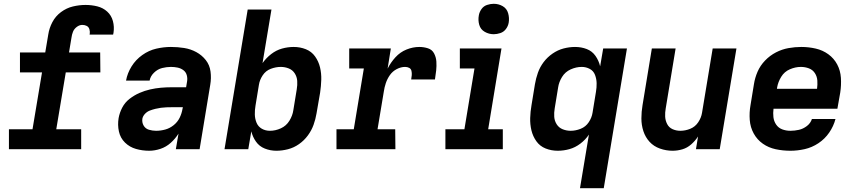

<svg xmlns="http://www.w3.org/2000/svg" viewBox="-20 -785 4504 1010"><path d="M27 0H407V-105H276L326 -404H508L507 -509H343L356 -587Q358 -603 364 -618Q370 -633 384 -643.5Q398 -654 413 -654Q426 -654 436.5 -648.5Q447 -643 450.5 -630.5Q454 -618 452 -606L451 -603H575Q576 -608 577 -612Q582 -644 574 -674Q566 -704 544 -724Q522 -744 492 -751.5Q462 -759 430 -759Q397 -759 363.5 -751Q330 -743 301 -721.5Q272 -700 255.5 -668.5Q239 -637 234 -604L218 -509H85V-404H201L151 -105H27Z M765 8Q794 8 824 -2Q854 -12 878 -33.5Q902 -55 919 -82L905 0H1030L1086 -339Q1092 -374 1087.5 -408.5Q1083 -443 1062.5 -469Q1042 -495 1012.5 -511Q983 -527 949 -532.5Q915 -538 879 -538Q841 -538 802 -529Q763 -520 728.5 -495.5Q694 -471 672 -435.5Q650 -400 643 -361H767Q771 -384 790 -402.5Q809 -421 832.5 -427Q856 -433 879 -433Q897 -433 914 -429.5Q931 -426 944.5 -416Q958 -406 962.5 -389.5Q967 -373 964 -356L959 -326H884Q855 -326 826.5 -323.5Q798 -321 769.5 -314.5Q741 -308 713.5 -296Q686 -284 661.5 -265Q637 -246 623 -219Q609 -192 604 -164Q598 -128 605.5 -93.5Q613 -59 637.5 -35Q662 -11 695.5 -1.5Q729 8 765 8ZM801 -97Q782 -97 763.5 -102.5Q745 -108 735.5 -124.5Q726 -141 729 -161Q732 -175 743 -186.5Q754 -198 768.5 -203.5Q783 -209 797.5 -212.5Q812 -216 826.5 -218Q841 -220 855.5 -220.5Q870 -221 884 -221H942L940 -212Q936 -188 925 -165.5Q914 -143 893.5 -126.5Q873 -110 849 -103.5Q825 -97 801 -97Z M1434 8Q1464 8 1495 0Q1526 -8 1553 -27Q1580 -46 1599.5 -72.5Q1619 -99 1629.5 -128.5Q1640 -158 1645 -188L1664 -298Q1669 -332 1670 -365.5Q1671 -399 1663.5 -430.5Q1656 -462 1637.5 -488Q1619 -514 1589 -526Q1559 -538 1525 -538Q1494 -538 1463.5 -529.5Q1433 -521 1406.5 -500.5Q1380 -480 1361 -453L1408 -735H1283L1161 0H1286L1302 -94Q1309 -65 1326.5 -40Q1344 -15 1373 -3.5Q1402 8 1434 8ZM1400 -97Q1376 -97 1357 -108Q1338 -119 1329.5 -139.5Q1321 -160 1320.5 -183Q1320 -206 1324 -229L1342 -339Q1346 -365 1362 -389Q1378 -413 1404.5 -423Q1431 -433 1457 -433Q1479 -433 1499 -425Q1519 -417 1530.5 -399Q1542 -381 1543.5 -359.5Q1545 -338 1541 -315L1523 -205Q1519 -177 1502.5 -150Q1486 -123 1457.5 -110Q1429 -97 1400 -97Z M1750 0H2060L2059 -105H1966L1999 -303Q2002 -325 2009.5 -347.5Q2017 -370 2031 -390Q2045 -410 2067 -421.5Q2089 -433 2111 -433Q2123 -433 2132.5 -428Q2142 -423 2144.5 -412Q2147 -401 2146 -389.5Q2145 -378 2143 -367H2268Q2272 -391 2274.5 -414.5Q2277 -438 2275.5 -461Q2274 -484 2263.5 -504Q2253 -524 2231 -531Q2209 -538 2186 -538Q2152 -538 2118.5 -524.5Q2085 -511 2060 -483.5Q2035 -456 2019 -424L2036 -530H1817V-425H1894L1841 -105H1750Z M2323 0H2625V-105H2548L2618 -530H2399V-425H2476L2423 -105H2323ZM2577 -605Q2594 -605 2612 -611Q2630 -617 2641.5 -632.5Q2653 -648 2656 -666Q2660 -691 2653 -715.5Q2646 -740 2624.5 -752.5Q2603 -765 2577 -765Q2560 -765 2542 -759Q2524 -753 2513 -737.5Q2502 -722 2499 -705Q2494 -679 2501 -654.5Q2508 -630 2530 -617.5Q2552 -605 2577 -605Z M3031 205H3156L3278 -530H3153L3137 -436Q3130 -466 3112.5 -491Q3095 -516 3066.5 -527Q3038 -538 3005 -538Q2975 -538 2944.5 -530Q2914 -522 2886.5 -503Q2859 -484 2839.5 -458Q2820 -432 2809.5 -402Q2799 -372 2794 -342L2776 -232Q2770 -198 2769 -164.5Q2768 -131 2775.5 -99.5Q2783 -68 2801.5 -42Q2820 -16 2850 -4Q2880 8 2914 8Q2945 8 2975.5 -0.5Q3006 -9 3033 -29.5Q3060 -50 3078 -77ZM2982 -97Q2960 -97 2940 -105Q2920 -113 2908.5 -131Q2897 -149 2895.5 -170.5Q2894 -192 2898 -215L2916 -325Q2920 -353 2936.5 -380Q2953 -407 2982 -420Q3011 -433 3040 -433Q3063 -433 3082.5 -422.5Q3102 -412 3110 -391Q3118 -370 3118.5 -347.5Q3119 -325 3115 -302L3097 -192Q3093 -166 3077 -142Q3061 -118 3034.5 -107.5Q3008 -97 2982 -97Z M3518 8Q3544 8 3569.5 0.5Q3595 -7 3616 -25.5Q3637 -44 3652 -67L3641 0H3766L3854 -530H3729L3673 -192Q3669 -166 3653 -142Q3637 -118 3611 -107.5Q3585 -97 3559 -97Q3537 -97 3518 -105.5Q3499 -114 3489.5 -132.5Q3480 -151 3479 -172Q3478 -193 3482 -215L3534 -530H3409L3360 -232Q3354 -197 3354 -162Q3354 -127 3364.5 -95Q3375 -63 3397 -39Q3419 -15 3451.5 -3.5Q3484 8 3518 8Z M4138 8Q4175 8 4213 -0.5Q4251 -9 4285 -31.5Q4319 -54 4342 -87.5Q4365 -121 4375 -159H4251Q4244 -137 4224.5 -122Q4205 -107 4182.5 -102Q4160 -97 4138 -97Q4115 -97 4095 -104.5Q4075 -112 4063 -129.5Q4051 -147 4048.5 -168.5Q4046 -190 4049 -213H4385L4400 -298Q4406 -337 4403.5 -375.5Q4401 -414 4384 -446Q4367 -478 4337.5 -499.5Q4308 -521 4271 -529.5Q4234 -538 4195 -538Q4162 -538 4128 -532Q4094 -526 4062 -509.5Q4030 -493 4004.5 -466.5Q3979 -440 3965 -407.5Q3951 -375 3946 -342L3928 -232Q3921 -193 3924 -154Q3927 -115 3945 -82.5Q3963 -50 3993 -29Q4023 -8 4060.5 0Q4098 8 4138 8ZM4067 -318 4068 -325Q4073 -354 4089.5 -381Q4106 -408 4135 -420.5Q4164 -433 4193 -433Q4215 -433 4235 -425.5Q4255 -418 4266.5 -400.5Q4278 -383 4279.5 -361.5Q4281 -340 4278 -318Z"/></svg>

Font: Iosevka Sparkle Oblique
Style: Bold
Weight: 700
Italic angle: -9°
Designer: Belleve Invis
Foundry: Belleve Invis
Version: Version 4.5.0; ttfautohint (v1.8.3)